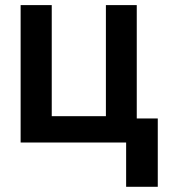

<svg xmlns="http://www.w3.org/2000/svg" viewBox="-20 -550 658 741"><path d="M507.8 -92.8H588.9V170.9H466.8V0H59.6V-530.3H179.7V-101.6H388.7V-530.3H507.8Z"/></svg>

Font: Pretendard GOV SemiBold
Style: Regular
Weight: 600
Designer: Base glyphs from Inter by Rasmus Andersson; Hangeul glyphs from Noto Sans CJK(Source Han Sans) by Jang Soo-young and Kan
Foundry: Kil Hyung-jin
Version: Version 1.309